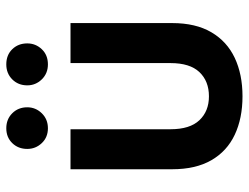

<svg xmlns="http://www.w3.org/2000/svg" viewBox="-108 -652 772 595"><g transform="rotate(-90 277.5 -354.0)"><path d="M277 12Q209 12 158 -12Q107 -36 79 -84.5Q51 -133 51 -206V-521H175V-211Q175 -151 203 -121.5Q231 -92 277 -92Q324 -92 352 -121.5Q380 -151 380 -211V-521H504V-206Q504 -133 475.5 -84.5Q447 -36 396 -12Q345 12 277 12ZM178 -591Q150 -591 132 -610Q114 -629 114 -655Q114 -683 132 -701.5Q150 -720 178 -720Q206 -720 224.5 -701.5Q243 -683 243 -655Q243 -629 224.5 -610Q206 -591 178 -591ZM376 -591Q348 -591 329.5 -610Q311 -629 311 -655Q311 -683 329.5 -701.5Q348 -720 376 -720Q405 -720 423 -701.5Q441 -683 441 -655Q441 -629 423 -610Q405 -591 376 -591Z"/></g></svg>

Font: TikTok Sans 24pt SemiBold
Style: Regular
Weight: 600
Version: Version 4.000